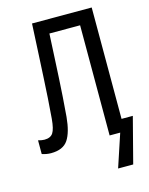

<svg xmlns="http://www.w3.org/2000/svg" viewBox="-132 -797 832 1069"><g transform="rotate(-15 284.0 -262.0)"><path d="M75 11Q49 11 23 2V-77Q43 -71 59 -71Q94 -71 108.5 -93Q123 -115 128 -173Q133 -234 136.5 -288Q140 -342 143 -401Q146 -460 150 -535Q154 -610 159 -714H503V-72H568L500 190H413L476 0H415V-635H238Q234 -558 231 -496Q228 -434 225 -380.5Q222 -327 218.5 -274Q215 -221 210 -162Q202 -75 173.5 -32Q145 11 75 11Z"/></g></svg>

Font: Noto Sans Mono SemiCondensed
Style: Regular
Weight: 400
Width: 4
Designer: Monotype Design Team
Foundry: Monotype Imaging Inc.
Version: Version 2.014